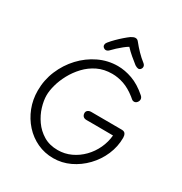

<svg xmlns="http://www.w3.org/2000/svg" viewBox="-230 -1182 1294 1367"><g transform="rotate(30 416.5 -498.5)"><path d="M722 -681Q729 -675 732.5 -668Q736 -661 736 -654Q736 -645 731.5 -636.5Q727 -628 719.5 -622.5Q712 -617 703 -617Q691 -617 683 -624.5Q675 -632 667 -638Q615 -679 566.5 -695.5Q518 -712 471 -712Q404 -712 351.5 -686.5Q299 -661 259.5 -619Q220 -577 193.5 -528Q167 -479 154 -431Q141 -383 141 -346Q141 -303 156.5 -251.5Q172 -200 204.5 -153.5Q237 -107 286.5 -77Q336 -47 404 -47Q461 -47 511.5 -70.5Q562 -94 601.5 -134.5Q641 -175 665 -226.5Q689 -278 694 -334Q660 -334 622.5 -334.5Q585 -335 547.5 -335Q510 -335 476 -335Q458 -335 448.5 -344Q439 -353 438 -369Q437 -384 448 -393Q459 -402 476 -402Q538 -402 600 -401.5Q662 -401 730 -401Q750 -400 757.5 -387Q765 -374 765 -356Q765 -283 736 -215.5Q707 -148 656 -95Q605 -42 540.5 -11.5Q476 19 405 19Q334 19 273 -9.5Q212 -38 166.5 -88.5Q121 -139 95.5 -204.5Q70 -270 70 -344Q70 -431 103 -509.5Q136 -588 193 -649Q250 -710 323.5 -745Q397 -780 478 -780Q536 -780 597.5 -758Q659 -736 722 -681ZM372 -849Q361 -837 348.5 -835Q336 -833 324 -844Q316 -852 317 -864Q318 -876 327 -886Q344 -907 366 -929Q388 -951 410.5 -970.5Q433 -990 451 -1003Q461 -1009 469.5 -1012.5Q478 -1016 486 -1016Q495 -1016 501.5 -1012Q508 -1008 514 -1000Q537 -971 564.5 -942.5Q592 -914 624 -889Q636 -879 637 -866.5Q638 -854 629 -844Q621 -835 610 -836Q599 -837 583 -847Q556 -868 529 -891Q502 -914 479 -939Q463 -930 442.5 -913.5Q422 -897 403.5 -880Q385 -863 372 -849Z"/></g></svg>

Font: Playpen Sans Light
Style: Regular
Weight: 300
Designer: Laura Meseguer, Veronika Burian, José Scaglione
Foundry: TypeTogether
Version: Version 1.001